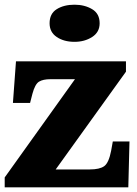

<svg xmlns="http://www.w3.org/2000/svg" viewBox="-20 -797 582 817"><path d="M0 0V-42L299 -460H195Q163 -460 146 -449.5Q129 -439 118 -398L108 -359H35L48 -536H516V-492L217 -76H362Q404 -76 423.5 -90Q443 -104 453 -156L460 -195H531L526 0ZM297 -619Q252 -619 221.5 -639.5Q191 -660 191 -698Q191 -739 221.5 -758Q252 -777 297 -777Q340 -777 372 -758Q404 -739 404 -698Q404 -660 372 -639.5Q340 -619 297 -619Z"/></svg>

Font: Noto Serif Gujarati Black
Style: Regular
Weight: 900
Version: Version 2.102